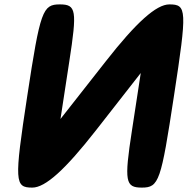

<svg xmlns="http://www.w3.org/2000/svg" viewBox="-20 -903 853 873"><path d="M104 -467C44 -75 47 -50 127 -50C186 -50 276 -131 416 -310L620 -571L580 -310C544 -77 550 -50 625 -50C703 -50 712 -79 771 -467C831 -859 830 -883 750 -883C691 -883 600 -802 460 -623L255 -362L295 -623C331 -856 327 -883 252 -883C174 -883 163 -855 104 -467Z"/></svg>

Font: Hussar Skorodowane
Style: Ky
Weight: 700
Foundry: Cannot Into Space Fonts
Version: Version 0.892